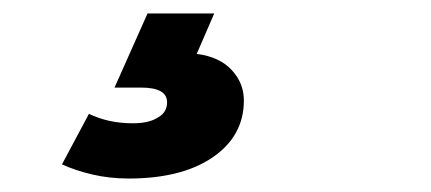

<svg xmlns="http://www.w3.org/2000/svg" viewBox="-20 -29 640 285"><path d="M171 236C152 236 134 234 117 230C100 226 85 221 72 215L112 140C131 149 152 154 177 154C194 154 206 151 215 145C224 140 228 132 228 123C228 108 215 101 189 101H150L199 -9H298L272 51C295 54 312 62 324 75C336 88 342 103 342 120C342 156 326 184 295 205C264 226 222 236 171 236Z"/></svg>

Font: My Font
Style: Italic
Weight: 500
Designer: Julieta Ulanovsky
Foundry: Julieta Ulanovsky
Version: ""